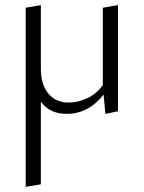

<svg xmlns="http://www.w3.org/2000/svg" viewBox="-20 -438 560 747"><path d="M380 -408 439 -418V-5L390 5L383 -70Q324 5 239 5Q174 5 139 -42V279L80 289V-408L139 -418V-171Q139 -109 168 -74Q197 -39 248 -39Q283 -39 319.5 -56Q356 -73 380 -107Z"/></svg>

Font: EauTest Semilight
Style: Italic
Weight: 300
Italic angle: -12°
Designer: Christian Thalmann (Catharsis Fonts)
Version: Version 0.001;PS 000.001;hotconv 1.0.88;makeotf.lib2.5.64775